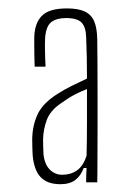

<svg xmlns="http://www.w3.org/2000/svg" viewBox="-20 -826 316 468"><path d="M127 -377Q95 -377 78.8 -394.5Q62.5 -412 59.5 -449Q59 -460.5 58.8 -467.5Q58.5 -474.5 58.5 -486.5Q59 -521 72.2 -548.5Q85.5 -576 122.5 -598.5Q135.5 -607 154.5 -616.5Q173.5 -626 192 -634.5Q192 -661.5 191.5 -687.2Q191 -713 190 -735Q189.5 -759.5 179 -770.8Q168.5 -782 141 -782Q118.5 -782 105.5 -772.5Q92.5 -763 90 -734.5Q89.5 -728.5 89.5 -715.5Q89.5 -702.5 90 -688.2Q90.5 -674 91 -663.5H64.5Q64 -672.5 63.8 -688.5Q63.5 -704.5 63.5 -718.2Q63.5 -732 63.5 -733.5Q64 -769 81.8 -787.2Q99.5 -805.5 143 -805.5Q170.5 -805.5 186.5 -798Q202.5 -790.5 209.5 -774.2Q216.5 -758 217 -731Q217.5 -717.5 217.5 -682Q217.5 -646.5 217.8 -600.8Q218 -555 217.8 -509.5Q217.5 -464 217.5 -429.2Q217.5 -394.5 217 -381.5H190Q190 -390 190.2 -399Q190.5 -408 191 -416.5H184Q177 -397.5 163.5 -387.2Q150 -377 127 -377ZM132 -400Q152.5 -400 167.8 -410.8Q183 -421.5 191 -446.5Q192 -487.5 192 -528.8Q192 -570 192 -609Q178 -603.5 162.8 -595.8Q147.5 -588 126 -572.5Q102 -555.5 93.8 -533Q85.5 -510.5 85 -486.5Q85 -484.5 85.2 -471.2Q85.5 -458 86 -450Q88.5 -426 101 -413Q113.5 -400 132 -400Z"/></svg>

Font: Big Shoulders Display ExtraLight
Style: Regular
Weight: 250
Designer: Patric King
Foundry: XO Type Co
Version: Version 2.002